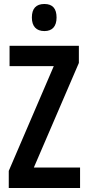

<svg xmlns="http://www.w3.org/2000/svg" viewBox="-20 -944 443 964"><path d="M203 -924C161 -924 140 -901 140 -856C140 -812 162 -788 203 -788C243 -788 264 -812 264 -856C264 -900 245 -924 203 -924ZM382 0V-103H150L376 -628V-714H28V-612H250L24 -86V0Z"/></svg>

Font: Noto Sans Lao Looped ExtraCondensed SemiBold
Style: Regular
Weight: 600
Width: 2
Designer: Mark Frömberg, Ben Mitchell
Foundry: The Fontpad Ltd
Version: Version 1.002